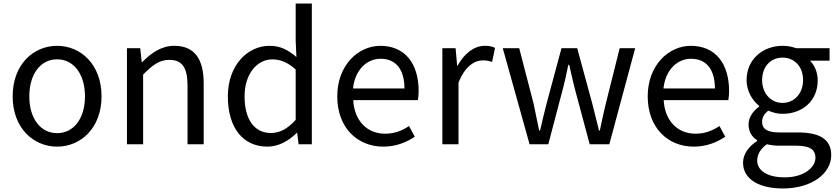

<svg xmlns="http://www.w3.org/2000/svg" viewBox="-20 -816 4736 1086"><path d="M303.1 13.4C436.2 13.4 554.3 -91.1 554.3 -271C554.3 -452.3 436.2 -556.8 303.1 -556.8C169.7 -556.8 51.6 -452.3 51.6 -271C51.6 -91.1 169.7 13.4 303.1 13.4ZM303.1 -62.9C208.7 -62.9 145.8 -146.1 145.8 -271C145.8 -396.1 208.7 -480.5 303.1 -480.5C397.2 -480.5 460.7 -396.1 460.7 -271C460.7 -146.1 397.2 -62.9 303.1 -62.9Z M698.1 0H789.5V-394C843.6 -449 882.3 -477.4 937.5 -477.4C1010 -477.4 1040.7 -434 1040.7 -332.4V0H1132.1V-344.1C1132.1 -482.4 1080.3 -556.8 966.1 -556.8C891.5 -556.8 835.4 -515.9 784.1 -464.5H781.7L773 -543.4H698.1Z M1492.6 13.4C1558.2 13.4 1615.6 -21.7 1658.1 -64.1H1660.9L1669 0H1743.8V-796H1652.4V-587L1656.6 -493.5C1609.2 -533.2 1568 -556.8 1504.4 -556.8C1380.3 -556.8 1268.8 -447.2 1268.8 -271C1268.8 -89.9 1356.7 13.4 1492.6 13.4ZM1512.8 -63.7C1417.6 -63.7 1363.3 -141.4 1363.3 -271.8C1363.3 -395.7 1432.7 -480.1 1519.5 -480.1C1564.8 -480.1 1606.5 -464.4 1652.4 -422.9V-137.9C1607.3 -88.1 1563.2 -63.7 1512.8 -63.7Z M2147.7 13.4C2221 13.4 2278.9 -11.4 2326.3 -42.5L2293.5 -103.1C2253.1 -76.1 2210.9 -59.8 2158.3 -59.8C2054.6 -59.8 1984.1 -134.5 1977.9 -249.7H2343.6C2346.4 -263.7 2347.9 -282.5 2347.9 -301.7C2347.9 -457.3 2269.7 -556.8 2131.4 -556.8C2006.6 -556.8 1887.6 -447.7 1887.6 -271C1887.6 -92.3 2002.6 13.4 2147.7 13.4ZM1976.7 -315.5C1988.1 -422.7 2056.1 -483.6 2132.5 -483.6C2218.3 -483.6 2267.7 -424.5 2267.7 -315.5Z M2482.1 0H2573.5V-348.8C2609.8 -441.5 2665.1 -474.6 2710.2 -474.6C2732.7 -474.6 2744.8 -471.8 2763.4 -465.6L2780.2 -545.4C2763 -553.6 2746.4 -556.8 2722.2 -556.8C2661.5 -556.8 2605.8 -513.1 2568.1 -444.4H2565.7L2557 -543.4H2482.1Z M2975.4 0H3081.4L3157.9 -291.4C3172.2 -343.2 3183.2 -394 3194.6 -449.3H3199.6C3212.7 -394 3222.9 -344.4 3237 -292.6L3315.5 0H3426.5L3572.7 -543.4H3485.1L3406.3 -229C3393.8 -176.9 3383.5 -128.2 3372.7 -77.5H3368.3C3355.1 -128.2 3343.3 -176.9 3330.3 -229L3244.9 -543.4H3155.9L3071.3 -229C3057.9 -177.3 3046.5 -128.2 3034.6 -77.5H3029.6C3019.4 -128.2 3009.2 -176.9 2998.3 -229L2916.8 -543.4H2823.8Z M3903.7 13.4C3977 13.4 4034.9 -11.4 4082.3 -42.5L4049.5 -103.1C4009.1 -76.1 3966.9 -59.8 3914.3 -59.8C3810.6 -59.8 3740.1 -134.5 3733.9 -249.7H4099.6C4102.4 -263.7 4103.9 -282.5 4103.9 -301.7C4103.9 -457.3 4025.7 -556.8 3887.4 -556.8C3762.6 -556.8 3643.6 -447.7 3643.6 -271C3643.6 -92.3 3758.6 13.4 3903.7 13.4ZM3732.7 -315.5C3744.1 -422.7 3812.1 -483.6 3888.5 -483.6C3974.3 -483.6 4023.7 -424.5 4023.7 -315.5Z M4407.4 250C4574.9 250 4681.6 163.1 4681.6 62.1C4681.6 -27.5 4618.1 -66.9 4492.7 -66.9H4386.2C4313 -66.9 4290.6 -91.7 4290.6 -126.2C4290.6 -156 4306.4 -174.3 4325.7 -190.6C4350.1 -178.7 4380.4 -172.1 4406.1 -172.1C4517.5 -172.1 4605.1 -244.7 4605.1 -360.6C4605.1 -407.8 4587.1 -447.8 4561.4 -472.9H4672.2V-543.4H4483.3C4464 -550.6 4437.3 -556.8 4406.1 -556.8C4296.6 -556.8 4202.9 -482.1 4202.9 -363C4202.9 -297.8 4238.1 -245.4 4274.2 -216.8V-212.8C4245.3 -192.9 4213.9 -157.2 4213.9 -112.3C4213.9 -69.2 4234.6 -40.4 4262.8 -22.8V-18.4C4212.2 13.4 4182.8 58.1 4182.8 104.5C4182.8 198 4274.6 250 4407.4 250ZM4406.1 -233.9C4343.8 -233.9 4290.8 -284.1 4290.8 -363C4290.8 -443.1 4342.6 -490.2 4406.1 -490.2C4470.7 -490.2 4522.4 -442.5 4522.4 -363C4522.4 -284.1 4469.5 -233.9 4406.1 -233.9ZM4419.5 187.2C4321.3 187.2 4262.9 150.1 4262.9 91.8C4262.9 60.6 4278.9 27.5 4317.6 -0.1C4342.3 6.1 4368 8.1 4388.2 8.1H4482.5C4553.8 8.1 4592.3 25.5 4592.3 76.6C4592.3 132.7 4524.9 187.2 4419.5 187.2Z"/></svg>

Font: Source Han Sans JP VF
Style: Regular
Weight: 250
Designer: Ryoko NISHIZUKA 西塚涼子 (kana, bopomofo & ideographs); Paul D. Hunt (Latin, Greek & Cyrillic); Sandoll Communications 산돌커뮤니
Foundry: Adobe
Version: Version 2.004;hotconv 1.0.118;makeotfexe 2.5.65603